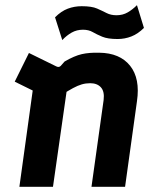

<svg xmlns="http://www.w3.org/2000/svg" viewBox="-20 -723 605 743"><path d="M55 0 117 -448 173 -340 37 -407 92 -518 198 -466Q208 -461 215 -468L230 -485Q268 -507 296.5 -513.5Q325 -520 364 -519Q444 -518 483.5 -468.5Q523 -419 510 -331L464 0H334L381 -336Q385 -369 370.5 -385Q356 -401 329 -401Q312 -401 296.5 -396.5Q281 -392 262.5 -382Q244 -372 219 -356L241 -392L185 0ZM221 -568 193 -656Q217 -680 242.5 -689.5Q268 -699 296 -699Q335 -699 355.5 -690Q376 -681 392.5 -672.5Q409 -664 431 -664Q455 -664 474 -675Q493 -686 510 -703L537 -615Q514 -592 488.5 -582Q463 -572 435 -572Q397 -572 375.5 -581Q354 -590 338.5 -599Q323 -608 301 -608Q277 -608 257.5 -597Q238 -586 221 -568Z"/></svg>

Font: Finlandica SemiBold
Style: Italic
Weight: 600
Italic angle: -8°
Designer: Niklas Ekholm, Juho Hiilivirta, Jaakko Suomalainen
Foundry: Helsinki Type Studio
Version: Version 1.063